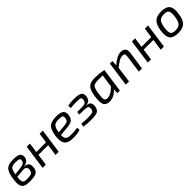

<svg xmlns="http://www.w3.org/2000/svg" viewBox="444 -2030 3574 3574"><g transform="rotate(-45 2231.0 -243.0)"><path d="M358 -264 357 -261Q427 -257 453.5 -221.5Q480 -186 470 -117Q459 -44 409.5 -15.5Q360 13 246 13Q201 13 169 9Q137 5 111.5 -6Q86 -17 71.5 -35.5Q57 -54 49 -83.5Q41 -113 42 -153.5Q43 -194 51 -249Q63 -330 82 -379Q101 -428 133.5 -455Q166 -482 204.5 -490.5Q243 -499 306 -499Q339 -499 363 -497Q387 -495 415.5 -487.5Q444 -480 460.5 -466Q477 -452 485.5 -426.5Q494 -401 487 -365Q467 -275 358 -264ZM139 -274 269 -289Q342 -297 369.5 -314.5Q397 -332 405 -365Q414 -404 389.5 -417.5Q365 -431 295 -431Q217 -431 186.5 -403Q156 -375 139 -274ZM266 -228 130 -213Q126 -177 125.5 -152.5Q125 -128 129.5 -110Q134 -92 141.5 -82Q149 -72 163.5 -66Q178 -60 194 -58.5Q210 -57 236 -57Q314 -57 347 -74Q380 -91 387 -141Q393 -193 367 -215Q341 -237 266 -228Z M1075 -487 1006 0H922L954 -226H699L667 0H583L651 -487H735L708 -291H963L991 -487Z M1564 -72 1570 -15Q1501 12 1371 12Q1246 12 1200 -52Q1154 -116 1173 -255Q1193 -397 1250.5 -448Q1308 -499 1439 -499Q1550 -499 1591.5 -460.5Q1633 -422 1620 -343Q1608 -274 1565.5 -244Q1523 -214 1435 -207L1255 -191Q1253 -114 1284 -87Q1315 -60 1385 -60Q1471 -60 1564 -72ZM1261 -254 1434 -271Q1484 -275 1506.5 -291.5Q1529 -308 1536 -350Q1544 -401 1520 -414.5Q1496 -428 1428 -428Q1346 -428 1312 -394.5Q1278 -361 1261 -254Z M1740 -416 1737 -480Q1798 -495 1893 -495Q2014 -495 2061.5 -467.5Q2109 -440 2099 -362Q2091 -308 2064.5 -282Q2038 -256 1980 -251L1979 -248Q2042 -243 2066.5 -211.5Q2091 -180 2082 -117Q2071 -40 2023.5 -15.5Q1976 9 1859 9Q1744 9 1661 -6L1673 -71Q1759 -63 1854 -63Q1936 -63 1963.5 -77.5Q1991 -92 1998 -141Q2004 -185 1980 -200.5Q1956 -216 1884 -217L1766 -219L1773 -280H1887Q1955 -280 1982 -296.5Q2009 -313 2016 -358Q2022 -400 1999 -412Q1976 -424 1893 -424Q1812 -424 1740 -416Z M2616 0H2549L2555 -98Q2461 12 2339 12Q2250 12 2220 -46.5Q2190 -105 2211 -249Q2223 -330 2242.5 -380.5Q2262 -431 2294 -456.5Q2326 -482 2362 -490.5Q2398 -499 2455 -499Q2563 -499 2683 -476ZM2554 -171 2591 -425Q2518 -428 2480 -428Q2379 -428 2346.5 -395.5Q2314 -363 2297 -242Q2281 -132 2293 -97Q2305 -62 2356 -62Q2442 -62 2554 -171Z M2908 -487 2901 -380Q3037 -499 3136 -499Q3199 -499 3230 -464.5Q3261 -430 3251 -364L3199 0H3115L3163 -343Q3169 -391 3157.5 -409Q3146 -427 3110 -427Q3067 -427 3020.5 -401Q2974 -375 2900 -317L2857 0H2772L2840 -487Z M3845 -487 3776 0H3692L3724 -226H3469L3437 0H3353L3421 -487H3505L3478 -291H3733L3761 -487Z M4401 -239Q4382 -101 4323 -44Q4264 13 4142 13Q4018 13 3971 -47Q3924 -107 3943 -246Q3962 -384 4020.5 -441.5Q4079 -499 4203 -499Q4327 -499 4374 -439Q4421 -379 4401 -239ZM4203 -427Q4122 -427 4084 -387.5Q4046 -348 4031 -239Q4017 -135 4040 -97Q4063 -59 4142 -59Q4224 -59 4261 -99Q4298 -139 4313 -246Q4328 -351 4304.5 -389Q4281 -427 4203 -427Z"/></g></svg>

Font: Exo 2.0
Style: Italic
Weight: 400
Italic angle: -8°
Designer: Natanael Gama
Version: Version 1.001;PS 001.001;hotconv 1.0.70;makeotf.lib2.5.58329